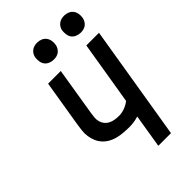

<svg xmlns="http://www.w3.org/2000/svg" viewBox="-279 -1057 1158 1158"><g transform="rotate(-45 300.0 -478.5)"><path d="M353 0 388 -215Q369 -209 350 -206Q331 -203 312 -203Q287 -203 262 -205Q237 -207 213.5 -212.5Q190 -218 169 -229.5Q148 -241 132 -258Q116 -275 106.5 -297Q97 -319 93.5 -343Q90 -367 93 -392.5Q96 -418 100 -443L148 -735H256L206 -428Q203 -410 201.5 -392.5Q200 -375 204.5 -358.5Q209 -342 219.5 -329Q230 -316 245 -308.5Q260 -301 277.5 -298Q295 -295 313 -295Q337 -295 362 -304Q387 -313 407 -329L474 -735H582L461 0ZM506 -813Q489 -813 473 -819.5Q457 -826 447.5 -838.5Q438 -851 435.5 -868Q433 -885 435 -902Q437 -914 443.5 -925Q450 -936 460 -943.5Q470 -951 482 -954Q494 -957 506 -957Q523 -957 538.5 -950.5Q554 -944 563.5 -931.5Q573 -919 576 -902Q579 -885 576 -868Q574 -856 567.5 -845Q561 -834 551.5 -826.5Q542 -819 530 -816Q518 -813 506 -813ZM276 -813Q259 -813 243 -819.5Q227 -826 217.5 -838.5Q208 -851 205.5 -868Q203 -885 205 -902Q207 -914 213.5 -925Q220 -936 230 -943.5Q240 -951 252 -954Q264 -957 276 -957Q293 -957 308.5 -950.5Q324 -944 333.5 -931.5Q343 -919 346 -902Q349 -885 346 -868Q344 -856 337.5 -845Q331 -834 321.5 -826.5Q312 -819 300 -816Q288 -813 276 -813Z"/></g></svg>

Font: Iosevka Semibold Extended
Style: Italic
Weight: 600
Width: 7
Italic angle: -9°
Monospace: yes
Designer: Belleve Invis
Foundry: Belleve Invis
Version: Version 32.5.0; ttfautohint (v1.8.4)